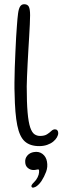

<svg xmlns="http://www.w3.org/2000/svg" viewBox="-20 -650 317 887"><path d="M161 25Q119 25 94.8 3.5Q70.5 -18 59.8 -71Q49 -124 47.5 -218Q46.5 -237.5 46.8 -268.5Q47 -299.5 48.2 -336.5Q49.5 -373.5 51.2 -410Q53 -446.5 54.5 -478Q56 -509.5 58 -529Q60.5 -566 63.5 -588.2Q66.5 -610.5 73.2 -620.5Q80 -630.5 91.5 -630.5Q107 -630.5 113 -619.5Q119 -608.5 119 -579.5Q119 -563.5 117.8 -538Q116.5 -512.5 114.8 -481.8Q113 -451 111 -418.2Q109 -385.5 107.5 -354Q106 -322.5 104.8 -296Q103.5 -269.5 103.5 -251Q103.5 -176 107.5 -130.5Q111.5 -85 119.5 -61.5Q127.5 -38 139 -30Q150.5 -22 165 -22Q185.5 -22 197.2 -29.5Q209 -37 217 -44.8Q225 -52.5 234 -52.5Q241 -52.5 245 -47.8Q249 -43 249 -35.5Q249 -26 243 -15.5Q237 -5 225.8 4.2Q214.5 13.5 198 19.2Q181.5 25 161 25ZM126.5 214Q123.5 209.5 127.2 203.5Q131 197.5 137.5 191.5Q147.5 182 153.8 169Q160 156 160.5 146Q161 141 160.5 137Q160 133 156.5 132.5Q153 132.5 147.5 134Q142 135.5 135 135.5Q120 135.5 108.5 125.8Q97 116 96.5 99.5Q95 82 106.2 68.8Q117.5 55.5 136.5 52.5Q160 48.5 176.5 61.2Q193 74 197 96.5Q201.5 121 193 143.8Q184.5 166.5 171.5 186.5Q164.5 197 155.5 205.2Q146.5 213.5 138 215.5Q135 217 131.5 216.8Q128 216.5 126.5 214Z"/></svg>

Font: Gluten ExtraLight
Style: Regular
Weight: 250
Designer: Tyler Finck
Foundry: Etcetera Type Company
Version: Version 1.300